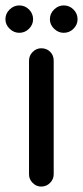

<svg xmlns="http://www.w3.org/2000/svg" viewBox="-31 -682 306 708"><path d="M-11 -611Q-11 -632 4.5 -647Q20 -662 40 -662Q61 -662 76 -647Q91 -632 91 -611Q91 -591 76 -576Q61 -561 40 -561Q20 -561 4.5 -576Q-11 -591 -11 -611ZM76 -458Q76 -477 89.5 -490.5Q103 -504 121 -504Q141 -504 154 -491Q167 -478 167 -458V-39Q167 -21 153.5 -7.5Q140 6 121 6Q103 6 89.5 -7.5Q76 -21 76 -39ZM204 -662Q225 -662 240 -647Q255 -632 255 -611Q255 -591 240 -576Q225 -561 204 -561Q184 -561 168.5 -576Q153 -591 153 -611Q153 -632 168.5 -647Q184 -662 204 -662Z"/></svg>

Font: 寒蝉全圆体
Style: Regular
Weight: 400
Designer: Warren2060
      Designed by Motoya company      

      [Varela Round]
      Joe Prince(Latin component); Avraham Cornf
Foundry: ChillType
Version: Version 3.200